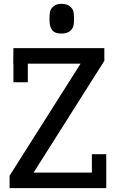

<svg xmlns="http://www.w3.org/2000/svg" viewBox="-20 -981 604 1001"><path d="M49 -649H50V-552H125V-649H400L30 -65V0H534V-177H459V-81H155L524 -664V-730H50ZM301 -806Q329 -806 344.5 -819Q360 -832 363 -846.5Q366 -861 366 -883Q366 -906 363 -920.5Q360 -935 344.5 -948Q329 -961 301 -961Q274 -961 259 -948Q244 -935 241 -920.5Q238 -906 238 -883Q238 -867 239.5 -856Q241 -845 247 -832Q253 -819 266.5 -812.5Q280 -806 301 -806Z"/></svg>

Font: Glegoo
Style: Bold
Weight: 700
Version: Version 2.0.1; ttfautohint (v0.9) -r 48 -G 60